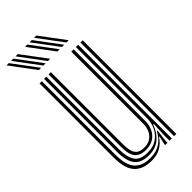

<svg xmlns="http://www.w3.org/2000/svg" viewBox="-245 -814 870 870"><g transform="rotate(-45 190.0 -378.5)"><path d="M163 7.3Q131.5 7.3 110.7 -1.3Q89.9 -9.9 77.6 -24.2Q65.3 -38.5 59.3 -56.3Q53.3 -74 51.5 -92.4Q49.7 -110.7 49.7 -127.2V-600H64.2V-129.7Q64.2 -110.2 67 -88.5Q69.9 -66.8 79.8 -48Q89.8 -29.2 110.5 -17.4Q131.2 -5.6 167.1 -5.6Q203.8 -5.6 230.1 -22.7Q256.4 -39.8 272.8 -71.2H276.8L269.7 -12.6V0H255L255 -5.6L264.1 -45.8H261.2Q244.7 -20.4 220.4 -6.5Q196.1 7.3 163 7.3ZM311.8 0V-600H326.3V0ZM178.4 -45.7Q154 -45.7 139.8 -53.7Q125.5 -61.7 118.6 -74.8Q111.8 -87.9 109.7 -103.5Q107.6 -119.2 107.6 -134.5V-600H122.1V-135.3Q122.1 -116.2 125.6 -98.6Q129.2 -81 141.5 -69.8Q153.8 -58.7 180.3 -58.7Q205 -58.7 221.1 -69.7Q237.2 -80.8 245.1 -99.1Q253.1 -117.4 253.1 -138.8V-600H268.3V-139.9Q268.3 -115.4 258.4 -93.9Q248.5 -72.3 228.6 -59Q208.7 -45.7 178.4 -45.7ZM170.7 -18.7Q119.5 -19.1 99.1 -47.5Q78.7 -75.9 78.7 -130.5V-600H93.2V-132.1Q93.2 -84.7 110.4 -58.2Q127.6 -31.6 175.4 -31.6Q211.6 -31.6 235.3 -48.3Q259.1 -64.9 270.9 -90.2Q282.7 -115.4 282.7 -141V-600H297.3V0H282.8V-35L286.1 -104.2H282.1Q269.9 -67.5 241.8 -43Q213.7 -18.4 170.7 -18.7ZM148.3 -645 59.6 -763.7H74.1L162.8 -645ZM90.4 -645 1.7 -763.7H16.2L104.9 -645ZM119.4 -645 30.6 -763.7H45.1L133.8 -645ZM267.2 -645 178.5 -763.7H193L281.7 -645ZM209.3 -645 120.6 -763.7H135.1L223.8 -645ZM238.3 -645 149.6 -763.7H164L252.7 -645Z"/></g></svg>

Font: Big Shoulders Inline Thin
Style: Regular
Weight: 100
Designer: Patric King
Foundry: XO Type Co
Version: Version 2.002